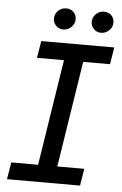

<svg xmlns="http://www.w3.org/2000/svg" viewBox="-59 -914 606 956"><g transform="rotate(5 244.0 -436.5)"><path d="M13 0 27 -85H161L244 -615H109L123 -700H488L474 -615H340L257 -85H392L378 0ZM416 -767Q394 -767 379.5 -782Q365 -797 365 -817Q365 -840 381.5 -856.5Q398 -873 422 -873Q444 -873 458.5 -859Q473 -845 473 -823Q473 -799 455.5 -783Q438 -767 416 -767ZM227 -767Q205 -767 190.5 -782Q176 -797 176 -817Q176 -840 192.5 -856.5Q209 -873 233 -873Q255 -873 269.5 -859Q284 -845 284 -823Q284 -799 266.5 -783Q249 -767 227 -767Z"/></g></svg>

Font: MuseoModerno
Style: Italic
Weight: 400
Italic angle: -9°
Designer: Pablo Cosgaya, Héctor Gatti, Marcela Romero, and the Authors of The MuseoModerno Project.
Foundry: Omnibus-Type Team
Version: Version 1.003